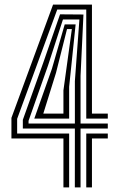

<svg xmlns="http://www.w3.org/2000/svg" viewBox="-20 -820 513 840"><path d="M257.5 0V-214.2H30V-304.3L212.2 -800H382.3V-322.9H451.6V-301.1H357.4V-778.3H230.4L55 -300.1V-235.9H282.5V0ZM357.4 0V-235.9H451.6V-214.2H382.3V0ZM307.4 0 307.6 -257.7H79.9V-295.7L170.2 -548.4L242.7 -757.3L345.1 -756.5L332.4 -488V-279.4H451.6V-257.7H332.4V0ZM104.9 -279.4H307.6V-465L327.4 -734.8H255.4L190.2 -533.6L104.9 -291.4ZM130 -301.1 207 -518.7 263.2 -713.4H310.9L282.5 -440.3V-301.1ZM169.4 -322.9H257.5V-424.6L294.4 -692.9H273.2L225 -501.3Z"/></svg>

Font: Big Shoulders Inline Thin
Style: Regular
Weight: 100
Designer: Patric King
Foundry: XO Type Co
Version: Version 2.002